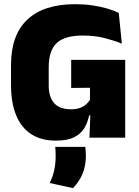

<svg xmlns="http://www.w3.org/2000/svg" viewBox="-20 -674 681 940"><path d="M254 14.5Q181 14.5 132 -17.8Q83 -50 58.5 -111Q34 -172 34 -257.5V-356.5Q34 -503 114 -578.2Q194 -653.5 347.5 -653.5Q392.5 -653.5 431.8 -647.8Q471 -642 503.8 -632.5Q536.5 -623 561.5 -611L576.5 -460.5Q537.5 -476 490.8 -488Q444 -500 384 -500Q297.5 -500 258 -463.5Q218.5 -427 218.5 -344.5V-255.5Q218.5 -200 244.8 -169.5Q271 -139 328.5 -139Q352.5 -139 370.2 -145.2Q388 -151.5 400.2 -162Q412.5 -172.5 420.5 -185V-295L443 -244.5L328.5 -243.5V-381H593V-109H416.5Q409 -73 391.8 -45.2Q374.5 -17.5 341.8 -1.5Q309 14.5 254 14.5ZM423 -131H593V0H418ZM397.5 45Q398.5 54 399.5 65Q400.5 76 400.5 87Q400.5 134 385.8 172.8Q371 211.5 337.5 247L223.5 222Q237.5 193.5 245 161.2Q252.5 129 252.5 88.5Q252.5 77.5 252 67.2Q251.5 57 250.5 45Z"/></svg>

Font: Anek Latin ExtraBold
Style: Regular
Weight: 800
Designer: Yesha Goshar
Foundry: Ek Type
Version: Version 1.003